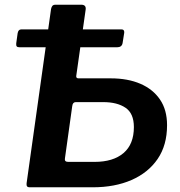

<svg xmlns="http://www.w3.org/2000/svg" viewBox="-20 -796 766 816"><path d="M105 0Q91 0 93 -17L197 -758Q199 -767 203 -771.5Q207 -776 217 -776H325Q347 -776 344 -755L304 -473Q303 -463 314 -463H451Q523 -463 576.5 -440Q630 -417 660 -373Q690 -329 690 -264Q690 -179 650 -120.5Q610 -62 539 -31Q468 0 374 0ZM270 -108H382Q461 -108 505 -145.5Q549 -183 549 -256Q549 -314 513.5 -338Q478 -362 419 -362H302Q289 -362 287 -345L256 -123Q253 -108 270 -108ZM508 -657 501 -613Q498 -595 477 -595H64Q54 -595 51 -599Q48 -603 49 -612L55 -655Q58 -671 70 -671H497Q509 -671 508 -657Z"/></svg>

Font: Libre Franklin SemiBold
Style: Italic
Weight: 600
Italic angle: -8°
Designer: Pablo Impallari, Rodrigo Fuenzalida, Nhung Nguyen
Foundry: Impallari Type
Version: Version 3.000